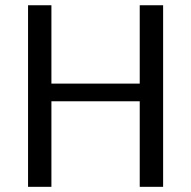

<svg xmlns="http://www.w3.org/2000/svg" viewBox="-20 -722 739 742"><path d="M88.4 0V-701.7H178.7V-398.9H520V-701.7H610.4V0H520V-330.6H178.7V0Z"/></svg>

Font: Mako
Style: Regular
Weight: 400
Designer: vernon adams
Foundry: vernon adams
Version: Version 1.100; ttfautohint (v1.8.4.7-5d5b);gftools[0.9.33]